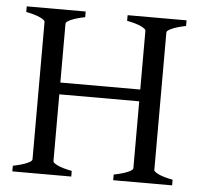

<svg xmlns="http://www.w3.org/2000/svg" viewBox="-47 -664 748 713"><g transform="rotate(5 327.0 -307.5)"><path d="M24.4 0V-21Q57.6 -27.8 76.4 -35.9Q95.2 -43.9 95.2 -50.8V-564Q95.2 -569.8 77.4 -578.6Q59.6 -587.4 24.4 -594.2V-615.2H244.1V-594.2Q210.9 -587.4 192.1 -579.1Q173.3 -570.8 173.3 -564V-344.2H471.2V-564Q471.2 -569.8 453.4 -578.6Q435.5 -587.4 400.4 -594.2V-615.2H620.1V-594.2Q586.9 -587.4 568.1 -579.1Q549.3 -570.8 549.3 -564V-50.8Q549.3 -44.9 567.1 -36.4Q585 -27.8 620.1 -21V0H400.4V-21Q433.6 -27.8 452.4 -35.9Q471.2 -43.9 471.2 -50.8V-300.3H173.3V-50.8Q173.3 -44.9 190.9 -36.4Q208.5 -27.8 244.1 -21V0Z"/></g></svg>

Font: Gentium Plus
Style: Regular
Weight: 400
Designer: J. Victor Gaultney, Annie Olsen, Iska Routamaa
Foundry: SIL International
Version: Version 1.510